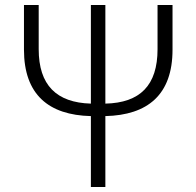

<svg xmlns="http://www.w3.org/2000/svg" viewBox="-20 -749 787 769"><path d="M344 0H402V-284C571 -288 671 -369 671 -550V-729H611V-552C611 -407 541 -337 402 -334V-729H344V-334C206 -338 135 -408 135 -552V-729H76V-550C76 -370 175 -288 344 -284Z"/></svg>

Font: Noto Sans CJK SC Light
Style: Regular
Weight: 300
Designer: Ryoko NISHIZUKA 西塚涼子 (kana, bopomofo & ideographs); Paul D. Hunt (Latin, Greek & Cyrillic); Sandoll Communications 산돌커뮤니
Foundry: Adobe
Version: Version 2.004;hotconv 1.0.118;makeotfexe 2.5.65603